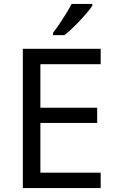

<svg xmlns="http://www.w3.org/2000/svg" viewBox="-20 -964 596 984"><path d="M496 0H97V-714H496V-635H187V-412H478V-334H187V-79H496ZM453 -934Q441 -916 416 -887.5Q391 -859 362.5 -830.5Q334 -802 310 -784H252V-796Q267 -815 284.5 -841Q302 -867 319 -894.5Q336 -922 347 -944H453Z"/></svg>

Font: Noto Sans Osmanya
Style: Regular
Weight: 400
Designer: Monotype Design Team
Foundry: Monotype Imaging Inc.
Version: Version 2.001; ttfautohint (v1.8.4.7-5d5b)